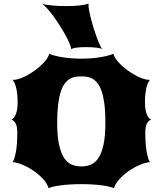

<svg xmlns="http://www.w3.org/2000/svg" viewBox="-20 -1001 873 1031"><path d="M47.9 -130.9Q57.1 -143.6 64.9 -182.9Q72.8 -222.2 72.8 -290Q72.8 -320.8 64.5 -337.2Q56.2 -353.5 40.5 -358.9Q49.3 -361.3 55.7 -370.1Q62 -378.9 66.4 -391.6Q70.8 -404.3 72.8 -419.7Q74.7 -435.1 74.7 -451.2Q74.7 -493.2 67.6 -525.6Q60.5 -558.1 47.9 -572.3H51.8Q68.4 -572.3 88.6 -579.6Q108.9 -586.9 129.9 -598.9Q150.9 -610.8 170.9 -625.7Q190.9 -640.6 206.8 -656.2Q222.7 -671.9 232.7 -686.8Q242.7 -701.7 243.7 -712.9Q251.5 -708.5 267.8 -703.9Q284.2 -699.2 306.9 -695.1Q329.6 -690.9 357.7 -688.5Q385.7 -686 416.5 -686Q447.3 -686 475.3 -688.5Q503.4 -690.9 526.1 -695.1Q548.8 -699.2 565.2 -703.9Q581.5 -708.5 589.4 -712.9Q590.3 -701.7 600.3 -686.8Q610.4 -671.9 626.2 -656.2Q642.1 -640.6 662.1 -625.7Q682.1 -610.8 703.1 -598.9Q724.1 -586.9 744.4 -579.6Q764.6 -572.3 781.2 -572.3H785.2Q772.5 -558.1 765.4 -525.6Q758.3 -493.2 758.3 -451.2Q758.3 -435.1 760.3 -419.7Q762.2 -404.3 766.6 -391.6Q771 -378.9 777.3 -370.1Q783.7 -361.3 792.5 -358.9Q776.9 -353.5 768.6 -337.2Q760.3 -320.8 760.3 -290Q760.3 -222.2 768.1 -182.9Q775.9 -143.6 785.2 -130.9Q758.8 -127.9 727.5 -114.3Q696.3 -100.6 668.2 -80.6Q640.1 -60.5 619.1 -36.9Q598.1 -13.2 592.3 9.8Q584.5 5.4 567.6 1.5Q550.8 -2.4 527.6 -5.6Q504.4 -8.8 475.8 -10.5Q447.3 -12.2 416.5 -12.2Q385.7 -12.2 357.2 -10.5Q328.6 -8.8 305.4 -5.6Q282.2 -2.4 265.4 1.5Q248.5 5.4 240.7 9.8Q234.9 -13.2 213.9 -36.9Q192.9 -60.5 164.8 -80.6Q136.7 -100.6 105.5 -114.3Q74.2 -127.9 47.9 -130.9ZM416.5 -107.4Q443.8 -107.4 467.5 -116.9Q491.2 -126.5 508.5 -152.6Q525.9 -178.7 535.9 -224.4Q545.9 -270 545.9 -342.8Q545.9 -399.9 540.8 -440.4Q535.6 -481 526.6 -508.5Q517.6 -536.1 505.1 -552.5Q492.7 -568.8 478.3 -577.4Q463.9 -585.9 448.2 -588.4Q432.6 -590.8 416.5 -590.8Q400.4 -590.8 384.8 -588.4Q369.1 -585.9 354.7 -577.4Q340.3 -568.8 327.9 -552.5Q315.4 -536.1 306.4 -508.5Q297.4 -481 292.2 -440.4Q287.1 -399.9 287.1 -342.8Q287.1 -270 297.1 -224.4Q307.1 -178.7 324.5 -152.6Q341.8 -126.5 365.5 -116.9Q389.2 -107.4 416.5 -107.4ZM361.8 -737.3V-739.7Q361.8 -748 353.8 -766.8Q345.7 -785.6 332.8 -809.8Q319.8 -834 303 -860.6Q286.1 -887.2 268.8 -911.4Q251.5 -935.5 234.6 -954.3Q217.8 -973.1 205.1 -981.4Q212.9 -978 228 -975.6Q243.2 -973.1 261.7 -971.4Q280.3 -969.7 300.3 -969Q320.3 -968.3 338.9 -968.3Q378.4 -968.3 408.4 -971.9Q438.5 -975.6 456.1 -981.4Q455.1 -977.5 455.1 -973.1Q455.1 -961.4 459.2 -940.7Q463.4 -919.9 469.7 -895.3Q476.1 -870.6 484.4 -844.5Q492.7 -818.4 501 -796.1Q509.3 -773.9 517.1 -757.8Q524.9 -741.7 530.3 -737.3Q526.9 -739.7 518.3 -741.7Q509.8 -743.7 498 -745.1Q486.3 -746.6 471.7 -747.3Q457 -748 441.9 -748Q409.7 -748 389.9 -745.1Q370.1 -742.2 361.8 -737.3Z"/></svg>

Font: Arbutus
Style: Regular
Weight: 400
Designer: Karolina Lach
Foundry: Sorkin Type Co.
Version: Version 1.003